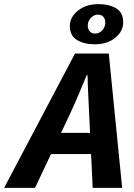

<svg xmlns="http://www.w3.org/2000/svg" viewBox="-82 -912 650 932"><path d="M-62 0 282 -652H446L511 0H368L351 -353Q349 -402 346.5 -449Q344 -496 343 -547H339Q318 -497 298 -449.5Q278 -402 255 -353L88 0ZM109 -164 134 -267H432L408 -164ZM378 -697Q326 -697 291.5 -718Q257 -739 257 -786Q257 -829 296.5 -860.5Q336 -892 395 -892Q448 -892 482 -871.5Q516 -851 516 -804Q516 -760 477.5 -728.5Q439 -697 378 -697ZM380 -749Q400 -749 414.5 -765Q429 -781 429 -802Q429 -820 419.5 -830.5Q410 -841 393 -841Q374 -841 359 -825Q344 -809 344 -788Q344 -770 354 -759.5Q364 -749 380 -749Z"/></svg>

Font: Source Sans 3 ExtraLight
Style: Bold Italic
Weight: 700
Italic angle: -11°
Version: Version 3.052;hotconv 1.1.0;makeotfexe 2.6.0